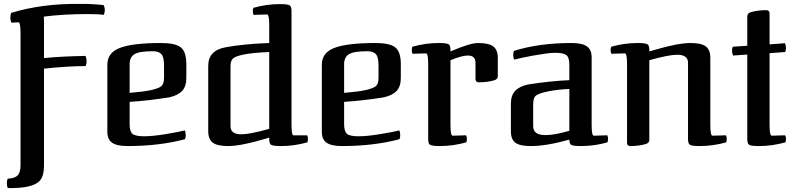

<svg xmlns="http://www.w3.org/2000/svg" viewBox="-20 -734 4067 982"><path d="M418 -396Q328 -396 205 -383V114Q205 162 187 186Q169 210 123 220Q83 229 20 228Q15 218 15 202Q15 191 19 180Q56 178 70.5 163Q85 148 85 110V-565Q85 -620 74 -620L39 -618Q33 -628 33 -644Q33 -657 37 -668Q193 -716 385 -714Q449 -715 510 -708Q516 -696 516 -682Q516 -671 511 -658Q487 -662 428 -662Q303 -662 204 -649Q205 -644 205 -630V-437Q297 -446 417 -448Q423 -436 423 -419Q423 -409 418 -396Z M925 -67Q930 -58 930 -42Q930 -30 926 -22Q794 13 632 13Q578 13 553.5 -4Q529 -21 529 -60V-403Q529 -465 594.5 -489.5Q660 -514 803 -514Q877 -514 905 -491.5Q933 -469 933 -406V-335Q933 -292 911.5 -269Q890 -246 845 -236Q738 -219 643 -213V-99Q643 -61 658 -49Q673 -37 717 -37Q761 -37 830.5 -48.5Q900 -60 925 -67ZM643 -399V-259Q715 -265 752 -273Q792 -282 805.5 -293.5Q819 -305 819 -338V-399Q819 -441 806 -456.5Q793 -472 761 -472Q689 -472 665 -455Q641 -438 643 -399Z M1552 -6Q1485 13 1417 13Q1375 13 1365.5 6Q1356 -1 1357 -30Q1346 -27 1320 -19.5Q1294 -12 1282 -9Q1270 -6 1248.5 -1Q1227 4 1212.5 6.5Q1198 9 1180 11Q1162 13 1146 13Q1091 13 1068 -4.5Q1045 -22 1045 -63V-397Q1045 -476 1133 -492Q1222 -509 1357 -514V-605Q1357 -660 1346 -660L1277 -658Q1273 -666 1273 -677Q1273 -685 1276 -694Q1343 -713 1411 -713Q1453 -713 1462.5 -706Q1472 -699 1471 -670V-95Q1471 -42 1481 -42H1551Q1555 -34 1555 -23Q1555 -15 1552 -6ZM1357 -75V-468Q1268 -464 1226 -455Q1186 -447 1172.5 -435.5Q1159 -424 1159 -396V-88Q1159 -47 1215 -47Q1256 -47 1357 -75Z M2022 -67Q2027 -58 2027 -42Q2027 -30 2023 -22Q1891 13 1729 13Q1675 13 1650.5 -4Q1626 -21 1626 -60V-403Q1626 -465 1691.5 -489.5Q1757 -514 1900 -514Q1974 -514 2002 -491.5Q2030 -469 2030 -406V-335Q2030 -292 2008.5 -269Q1987 -246 1942 -236Q1835 -219 1740 -213V-99Q1740 -61 1755 -49Q1770 -37 1814 -37Q1858 -37 1927.5 -48.5Q1997 -60 2022 -67ZM1740 -399V-259Q1812 -265 1849 -273Q1889 -282 1902.5 -293.5Q1916 -305 1916 -338V-399Q1916 -441 1903 -456.5Q1890 -472 1858 -472Q1786 -472 1762 -455Q1738 -438 1740 -399Z M2159 -461 2090 -459Q2086 -467 2086 -478Q2086 -486 2089 -495Q2156 -514 2224 -514Q2266 -514 2275.5 -507Q2285 -500 2284 -471Q2384 -514 2425 -514Q2480 -514 2503 -496.5Q2526 -479 2526 -438V-344Q2526 -330 2510 -324Q2474 -313 2429 -313Q2412 -313 2412 -330V-413Q2412 -450 2373 -450Q2342 -450 2284 -426V-95Q2284 -40 2295 -40L2364 -42Q2368 -34 2368 -23Q2368 -15 2365 -6Q2298 13 2230 13Q2188 13 2178.5 6Q2169 -1 2170 -30V-406Q2170 -461 2159 -461Z M3087 -6Q3021 13 2952 13Q2913 13 2902.5 7.5Q2892 2 2892 -20Q2776 13 2694 13Q2639 13 2616 -4Q2593 -21 2593 -63V-203Q2593 -246 2614.5 -269Q2636 -292 2681 -302Q2739 -311 2791.5 -316.5Q2844 -322 2892 -324V-402Q2892 -440 2877 -452Q2862 -464 2818 -464Q2799 -464 2768 -459.5Q2737 -455 2705.5 -449.5Q2674 -444 2647 -438Q2620 -432 2610 -429Q2605 -439 2605 -454Q2605 -467 2609 -474Q2738 -514 2903 -514Q2957 -514 2981.5 -497Q3006 -480 3006 -441V-95Q3006 -40 3017 -40L3086 -42Q3090 -35 3090 -23Q3090 -15 3087 -6ZM2892 -65V-279Q2865 -278 2838 -275Q2811 -272 2787.5 -267.5Q2764 -263 2746 -257Q2728 -251 2720 -244Q2707 -234 2707 -199V-88Q2707 -43 2770 -43Q2816 -43 2892 -65Z M3301 -426V-18Q3301 -4 3285 2Q3249 13 3204 13Q3187 13 3187 -4V-406Q3187 -461 3176 -461L3107 -459Q3103 -467 3103 -478Q3103 -486 3106 -495Q3173 -514 3241 -514Q3283 -514 3292.5 -507Q3302 -500 3301 -471Q3312 -474 3338 -481.5Q3364 -489 3376 -492Q3388 -495 3409.5 -500Q3431 -505 3445.5 -507.5Q3460 -510 3478 -512Q3496 -514 3512 -514Q3567 -514 3590 -496.5Q3613 -479 3613 -438V-95Q3613 -40 3624 -40L3693 -42Q3697 -34 3697 -23Q3697 -15 3694 -6Q3627 13 3559 13Q3517 13 3507.5 6Q3498 -1 3499 -30V-413Q3499 -454 3443 -454Q3400 -454 3301 -426Z M3997 -6Q3930 13 3862 13Q3820 13 3810.5 6Q3801 -1 3802 -30V-455L3729 -450Q3724 -465 3724 -475Q3724 -487 3728 -495L3802 -500V-651Q3802 -665 3818 -671Q3854 -682 3899 -682Q3916 -682 3916 -665V-507L3995 -513Q4000 -498 4000 -488Q4000 -476 3996 -468L3916 -462V-95Q3916 -40 3927 -40L3996 -42Q4000 -34 4000 -23Q4000 -15 3997 -6Z"/></svg>

Font: Federant
Style: Medium
Weight: 500
Designer: Cyreal (www.cyreal.org)
Foundry: Cyreal (www.cyreal.org)
Version: Version 1.010